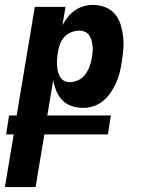

<svg xmlns="http://www.w3.org/2000/svg" viewBox="-54 -548 574 783"><path d="M-34 215 2 0H-29L-17 -77H14L88 -520H213L201 -446Q211 -464 223.5 -479.5Q236 -495 252 -506Q268 -517 287 -522.5Q306 -528 325 -528Q351 -528 374.5 -519Q398 -510 414 -491.5Q430 -473 437.5 -449.5Q445 -426 448 -400.5Q451 -375 449 -349Q447 -323 443 -297L442 -292Q439 -271 433.5 -250Q428 -229 419 -209Q410 -189 397 -170Q384 -151 366.5 -136.5Q349 -122 328 -115Q307 -108 286 -108Q261 -108 238.5 -115.5Q216 -123 200.5 -139Q185 -155 176 -176.5Q167 -198 163 -221L139 -77H398L386 0H127L91 215ZM231 -213Q248 -213 265 -221Q282 -229 293 -243.5Q304 -258 310.5 -275Q317 -292 320 -309L321 -314Q323 -326 324 -338Q325 -350 323.5 -361.5Q322 -373 319 -384.5Q316 -396 309.5 -404.5Q303 -413 293 -418Q283 -423 270 -423Q255 -423 239 -417.5Q223 -412 211 -400Q199 -388 192.5 -372.5Q186 -357 183 -341V-337Q180 -324 179 -310.5Q178 -297 178.5 -284.5Q179 -272 181.5 -259.5Q184 -247 190 -236Q196 -225 206.5 -219Q217 -213 231 -213Z"/></svg>

Font: Iosevka Extrabold
Style: Italic
Weight: 800
Italic angle: -9°
Monospace: yes
Designer: Belleve Invis
Foundry: Belleve Invis
Version: Version 32.5.0; ttfautohint (v1.8.4)